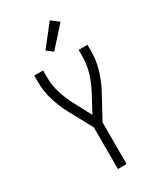

<svg xmlns="http://www.w3.org/2000/svg" viewBox="-238 -1062 975 1149"><g transform="rotate(-30 250.0 -487.5)"><path d="M220 0V-288L131 -452Q102 -507 84 -567.5Q66 -628 66 -691V-735H127V-691Q127 -635 143 -581.5Q159 -528 185 -479L250 -357L315 -479Q341 -528 357 -581.5Q373 -635 373 -691V-735H434V-691Q434 -628 416 -567.5Q398 -507 369 -452L280 -288V0ZM241 -799 199 -831 312 -975 363 -935Z"/></g></svg>

Font: Iosevka Curly Light
Style: Regular
Weight: 300
Monospace: yes
Designer: Belleve Invis
Foundry: Belleve Invis
Version: Version 22.1.2; ttfautohint (v1.8.4)